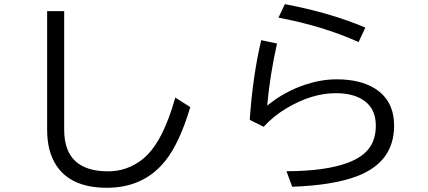

<svg xmlns="http://www.w3.org/2000/svg" viewBox="-20 -845 2037 913"><path d="M204.1 -792H285.2V-228Q285.2 -30.3 494.1 -30.3Q584 -30.3 656.2 -86.4Q752 -161.1 813.5 -380.9L884.8 -335.9Q834 -164.6 765.6 -79.6Q663.1 47.9 488.3 47.9Q316.4 47.9 247.1 -59.6Q204.1 -125 204.1 -229Z M1685.1 -645Q1517.1 -720.7 1304.2 -761.2L1334.5 -825.2Q1548.3 -785.2 1717.3 -713.9ZM1167.5 -274.9Q1182.1 -486.8 1222.2 -653.8L1297.4 -638.2Q1264.2 -491.7 1250.5 -342.8Q1334.5 -411.1 1434.1 -443.4Q1509.3 -467.8 1580.6 -467.8Q1692.9 -467.8 1763.2 -423.8Q1854 -366.7 1854 -247.1Q1854 -74.7 1678.2 -7.3Q1564.9 36.1 1369.6 43L1342.3 -30.8Q1526.9 -31.2 1633.3 -70.8Q1706.5 -98.1 1737.8 -143.6Q1767.1 -185.1 1767.1 -248Q1767.1 -335.4 1698.7 -374.5Q1650.9 -401.9 1576.7 -401.9Q1462.4 -401.9 1342.3 -330.1Q1279.8 -293 1233.9 -242.2Z"/></svg>

Font: UDEV Gothic 35
Style: Regular
Weight: 400
Version: v2.1.0; ttfautohint (v1.8.4.7-5d5b-dirty) -l 6 -r 45 -G 200 